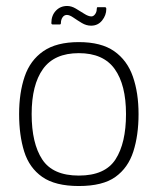

<svg xmlns="http://www.w3.org/2000/svg" viewBox="-20 -618 528 643"><path d="M244 5Q165 5 121.5 -25.5Q78 -56 61 -110.5Q44 -165 44 -236Q44 -307 62.5 -361.5Q81 -416 125 -446.5Q169 -477 244 -477Q319 -477 362.5 -446.5Q406 -416 425 -361.5Q444 -307 444 -236Q444 -165 426.5 -110.5Q409 -56 366.5 -25.5Q324 5 244 5ZM244 -30Q332 -30 367 -84.5Q402 -139 402 -236Q402 -334 364 -387Q326 -440 244 -440Q162 -440 124 -387Q86 -334 86 -236Q86 -138 121.5 -84Q157 -30 244 -30ZM157 -536Q152 -536 152 -541Q152 -566 167 -582Q182 -598 205 -598Q219 -598 233.5 -589.5Q248 -581 262 -572Q276 -563 286 -563Q293 -563 298.5 -570.5Q304 -578 304 -588Q304 -594 307 -594H331Q336 -594 336 -588Q336 -567 322 -549.5Q308 -532 285 -532Q269 -532 254 -541Q239 -550 226 -559Q213 -568 204 -568Q195 -568 189.5 -560Q184 -552 184 -541Q184 -536 180 -536Z"/></svg>

Font: Glory Thin ExtraLight
Style: Regular
Weight: 250
Version: Version 1.011